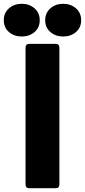

<svg xmlns="http://www.w3.org/2000/svg" viewBox="-75 -995 449 1015"><path d="M80 0Q60 0 60 -20V-743Q60 -763 80 -763H219Q239 -763 239 -743V-20Q239 0 219 0ZM-55 -888Q-55 -927 -27.5 -951Q0 -975 40 -975Q80 -975 107.5 -951Q135 -927 135 -888Q135 -849 107.5 -825.5Q80 -802 40 -802Q0 -802 -27.5 -825.5Q-55 -849 -55 -888ZM164 -888Q164 -927 191.5 -951Q219 -975 259 -975Q299 -975 326.5 -951Q354 -927 354 -888Q354 -849 326.5 -825.5Q299 -802 259 -802Q219 -802 191.5 -825.5Q164 -849 164 -888Z"/></svg>

Font: Open Sauce Two Black
Style: Regular
Weight: 900
Designer: Alfredo Marco Pradil
Foundry: Creative Sauce Fz LLC
Version: Version 1.477